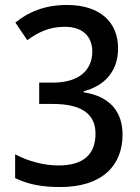

<svg xmlns="http://www.w3.org/2000/svg" viewBox="-20 -744 566 774"><path d="M456 -549C456 -654 384 -724 250 -724C161 -724 95 -696 42 -653L90 -582C134 -614 178 -636 242 -636C310 -636 352 -600 352 -536C352 -461 298 -411 194 -411H138V-325H192C307 -325 365 -286 365 -205C365 -126 321 -77 216 -77C159 -77 95 -93 41 -122V-26C95 0 151 10 223 10C392 10 474 -77 474 -201C474 -296 421 -356 317 -372V-376C402 -398 456 -457 456 -549Z"/></svg>

Font: Noto Sans Khmer SemiCondensed Medium
Style: Regular
Weight: 500
Width: 4
Designer: Danh Hong and the Monotype Design Team
Foundry: Monotype Imaging Inc.
Version: Version 2.004